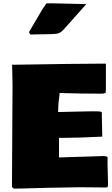

<svg xmlns="http://www.w3.org/2000/svg" viewBox="-20 -1122 678 1158"><path d="M55.7 -604.5 53.2 -732.9Q53.7 -732.9 56.6 -731.4Q427.7 -737.8 615.7 -738.3Q617.7 -737.3 618.7 -735.4V-597.7Q618.7 -577.6 617.7 -564.9Q615.2 -557.1 588.9 -557.1H585.4Q467.3 -557.1 339.4 -561Q339.4 -556.6 338.1 -545.4Q336.9 -534.2 336.4 -529.3L334 -510.7Q331.5 -492.2 330.6 -446.3L481.9 -449.7Q521 -450.7 538.6 -450.7H546.4Q576.2 -450.7 585.4 -449Q594.7 -447.3 594.7 -439L594.2 -435.1V-423.3L596.7 -297.9L596.2 -297.4V-297.9Q447.8 -290.5 358.9 -290.5H335.9V-172.4L601.1 -180.7Q623 -180.7 628.9 -174.3Q628.4 -161.6 628.4 -138.2L631.8 -5.4Q631.8 6.8 621.1 8.8L459 7.3Q411.1 7.3 268.6 10.7L188.5 12.7Q103.5 15.6 62.5 15.6L61 14.6H61.5Q56.6 9.8 52.2 5.4V-11.7L55.2 -533.7ZM193.8 -914.6 186 -914.1H162.1L154.8 -928.2L236.8 -1067.9Q257.8 -1098.6 260.7 -1102.1H294.9L499 -1097.2V-1095.7Q479.5 -1073.2 435.1 -1023.7Q390.6 -974.1 369.6 -950.2Q348.6 -926.3 333.3 -921.4Q317.9 -916.5 283.2 -916Z"/></svg>

Font: Bowlby One
Style: Regular
Weight: 400
Designer: vernon adams
Foundry: vernon adams
Version: Version 1.000